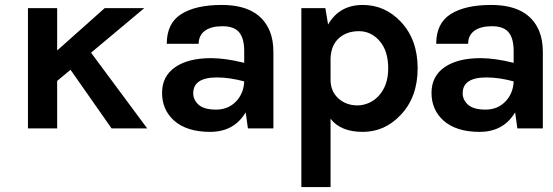

<svg xmlns="http://www.w3.org/2000/svg" viewBox="-20 -519 2234 776"><path d="M93 0V-486H211V-315L403 -486H563L348 -306L575 0H431L265 -237L211 -192V0Z M833 -284Q891 -284 967 -265V-313Q967 -364 946.5 -388.5Q926 -413 879.5 -413Q833 -413 808 -394.5Q783 -376 783 -342H654Q654 -425 712.5 -462Q771 -499 876 -499Q1026 -499 1070 -394Q1085 -358 1085 -309V0H982L973 -65Q926 14 829 14Q735 14 683 -32Q635 -76 635 -143.5Q635 -211 688 -247.5Q741 -284 833 -284ZM761 -142Q761 -115 783 -95.5Q805 -76 853.5 -76Q902 -76 933.5 -108.5Q965 -141 967 -190Q908 -206 857 -206Q761 -206 761 -142Z M1198 237V-486H1295L1306 -420Q1352 -499 1446 -499Q1536 -499 1600 -431Q1668 -359 1668 -243Q1668 -126 1599 -54Q1535 14 1446 14Q1357 14 1316 -39V237ZM1316 -196Q1316 -149 1349 -120Q1380 -93 1425 -93Q1446 -93 1468.5 -102Q1491 -111 1509 -130Q1549 -172 1549 -242.5Q1549 -313 1514.5 -353Q1480 -393 1430.5 -393Q1381 -393 1349.5 -364.5Q1318 -336 1316 -283Z M1922 -284Q1980 -284 2056 -265V-313Q2056 -364 2035.5 -388.5Q2015 -413 1968.5 -413Q1922 -413 1897 -394.5Q1872 -376 1872 -342H1743Q1743 -425 1801.5 -462Q1860 -499 1965 -499Q2115 -499 2159 -394Q2174 -358 2174 -309V0H2071L2062 -65Q2015 14 1918 14Q1824 14 1772 -32Q1724 -76 1724 -143.5Q1724 -211 1777 -247.5Q1830 -284 1922 -284ZM1850 -142Q1850 -115 1872 -95.5Q1894 -76 1942.5 -76Q1991 -76 2022.5 -108.5Q2054 -141 2056 -190Q1997 -206 1946 -206Q1850 -206 1850 -142Z"/></svg>

Font: Karmilla
Style: Bold
Weight: 700
Designer: Jonathan Pinhorn
Version: Version 1.000